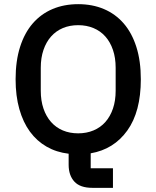

<svg xmlns="http://www.w3.org/2000/svg" viewBox="-20 -730 752 923"><path d="M523 173H424Q365 173 337.5 143Q310 113 310 62V9Q251 2 204 -25Q157 -52 124 -97Q91 -142 73 -205.5Q55 -269 55 -349Q55 -437 76.5 -504.5Q98 -572 137.5 -617.5Q177 -663 232.5 -686.5Q288 -710 356 -710Q424 -710 479.5 -686.5Q535 -663 574.5 -617.5Q614 -572 635.5 -504.5Q657 -437 657 -349Q657 -193 592 -102.5Q527 -12 416 7V79H523ZM356 -89Q396 -89 429.5 -103Q463 -117 486.5 -143.5Q510 -170 523 -208Q536 -246 536 -294V-404Q536 -452 523 -490Q510 -528 486.5 -554.5Q463 -581 429.5 -595Q396 -609 356 -609Q315 -609 282 -595Q249 -581 225.5 -554.5Q202 -528 189 -490Q176 -452 176 -404V-294Q176 -246 189 -208Q202 -170 225.5 -143.5Q249 -117 282 -103Q315 -89 356 -89Z"/></svg>

Font: IBM Plex Arabic Medium
Style: Regular
Weight: 500
Designer: Mike Abbink, Paul van der Laan, Pieter van Rosmalen, Wael Morcos, Khajak Apelian
Foundry: Bold Monday
Version: Version 1.0